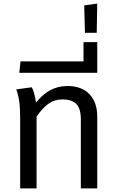

<svg xmlns="http://www.w3.org/2000/svg" viewBox="-20 -1056 655 1076"><path d="M525 -402V0H433V-387Q433 -449 407 -474Q381 -499 331 -499Q286 -499 251.5 -474.5Q217 -450 185 -402V-127V0H93V-172V-392Q93 -454 87.5 -490.5Q82 -527 71 -555L158 -567Q165 -555 171.5 -532Q178 -509 182 -481Q216 -525 260 -549.5Q304 -574 358 -574Q437 -574 481 -528.5Q525 -483 525 -402Z M95 -712H448V-820H525V-648H88Z M452 -1026 525 -1036 522 -872H456Z"/></svg>

Font: Fira GO
Style: Regular
Weight: 400
Designer: Carrois Corporate
Foundry: Carrois Corporate GbR
Version: Version 0.300